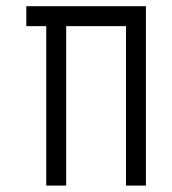

<svg xmlns="http://www.w3.org/2000/svg" viewBox="-20 -582 540 602"><path d="M125 -500Q125 -500 125 0H187.5Q187.5 0 187.5 -500H375Q375 -500 375 0H437.5V-562.5H62.5V-500Z"/></svg>

Font: CalcUnifontExMono
Style: Regular
Weight: 500
Version: Version 15.0.06